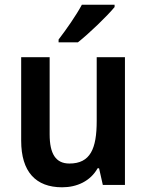

<svg xmlns="http://www.w3.org/2000/svg" viewBox="-20 -786 624 816"><path d="M467 -756V-766H328C304 -721 262 -661 229 -618V-606H311C358 -643 436 -718 467 -756ZM511 -543H391V-272C391 -154 364 -91 275 -91C217 -91 191 -132 191 -215V-543H70V-188C70 -56 132 10 244 10C307 10 364 -16 395 -71H401L417 0H511Z"/></svg>

Font: Noto Sans Arabic SemCond SemBd
Style: Regular
Weight: 600
Width: 4
Designer: Monotype Design Team, Nadine Chahine, Nizar Qandah and Khaled Hosny
Foundry: Monotype Imaging Inc.
Version: Version 2.012